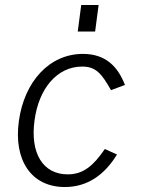

<svg xmlns="http://www.w3.org/2000/svg" viewBox="-20 -743 573 773"><path d="M377 -723H307L293 -616H363ZM314 -526C179 -526 78 -415 56 -256C34 -98 106 10 241 10C332 10 401 -39 451 -121L402 -143C357 -77 316 -41 253 -41C152 -41 101 -127 119 -258C136 -387 210 -475 311 -475C367 -475 390 -445 427 -380L483 -401C455 -474 406 -526 314 -526Z"/></svg>

Font: United Sans ExtraLight
Style: Italic
Weight: 200
Italic angle: -8°
Designer: Pablo Impallari, Rodrigo Fuenzalida (Modified by Dan O. Williams)
Version: Version 1.000;PS 001.000;hotconv 1.0.88;makeotf.lib2.5.64775